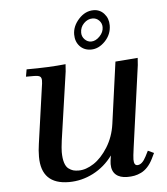

<svg xmlns="http://www.w3.org/2000/svg" viewBox="-49 -687 640 738"><g transform="rotate(-5 271.0 -318.0)"><path d="M58.1 -411.1 63 -439Q150.4 -439 213.9 -445.8L211.9 -418L173.8 -154.8Q169.9 -124.5 169.9 -110.8Q169.9 -85.9 175 -69.6Q180.2 -53.2 189.7 -46.1Q199.2 -39.1 208 -36.6Q216.8 -34.2 229 -34.2Q256.8 -34.2 286.9 -53.7Q316.9 -73.2 341.6 -112.5Q366.2 -151.9 373 -201.2L405.8 -439L492.2 -445.8L490.2 -418L446.8 -104Q441.9 -68.8 441.9 -58.1Q441.9 -35.2 455.1 -35.2Q473.6 -35.2 488.8 -64.9L500 -86.9L522.9 -76.2L512.2 -54.2Q502.9 -35.6 491.2 -23.2Q479.5 -10.7 466.3 -4.4Q453.1 2 440.4 4.4Q427.7 6.8 413.1 6.8Q384.3 6.8 368.7 -7.1Q353 -21 353 -47.9Q353 -58.6 356.9 -81.1Q326.2 -39.1 281.5 -16.1Q236.8 6.8 188 6.8Q81.1 6.8 81.1 -100.1Q81.1 -124.5 85 -149.9L115.2 -363.8Q118.2 -380.9 118.2 -391.1Q118.2 -402.8 111.8 -407Q105.5 -411.1 87.9 -411.1ZM256.8 -556.2Q256.8 -588.4 281.7 -615.7Q306.6 -643.1 338.9 -643.1Q363.3 -643.1 379.6 -625Q396 -606.9 396 -580.1Q396 -544.9 371.1 -519Q346.2 -493.2 316.9 -493.2Q290 -493.2 273.4 -511Q256.8 -528.8 256.8 -556.2ZM284.2 -561Q284.2 -545.9 294.9 -534.9Q305.7 -523.9 319.8 -523.9Q336.9 -523.9 352.5 -539.8Q368.2 -555.7 368.2 -575.2Q368.2 -590.3 357.7 -601.1Q347.2 -611.8 332 -611.8Q313.5 -611.8 298.8 -596.9Q284.2 -582 284.2 -561Z"/></g></svg>

Font: Dihjauti S
Style: Bold Italic
Weight: 700
Italic angle: -9°
Designer: T. Christopher White
Version: Version 3.0.0